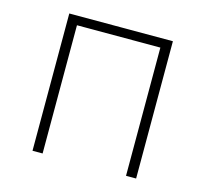

<svg xmlns="http://www.w3.org/2000/svg" viewBox="-83 -623 766 716"><g transform="rotate(15 300.0 -265.0)"><path d="M100 0H139V-495H461V0H500V-530H100Z"/></g></svg>

Font: Noto Sans Mono ExtraLight
Style: Regular
Weight: 200
Designer: Monotype Design Team
Foundry: Monotype Imaging Inc.
Version: Version 2.014